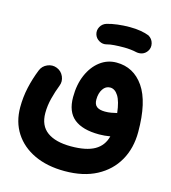

<svg xmlns="http://www.w3.org/2000/svg" viewBox="-129 -724 990 1111"><g transform="rotate(15 366.0 -168.5)"><path d="M334 -529.8Q327.6 -552.7 339.1 -574Q350.6 -595.2 374.5 -603Q401.9 -611.3 438 -615.7Q474.1 -620.1 509.8 -620.1Q546.9 -620.1 576.4 -615Q606 -609.9 626.5 -601.6Q650.4 -587.9 656.7 -561.8Q663.1 -535.6 648.4 -514.2Q636.2 -497.1 618.9 -491.5Q601.6 -485.8 583 -489.7Q568.8 -493.2 548.6 -495.4Q528.3 -497.6 509.8 -497.6Q477.1 -497.6 450.4 -495.6Q423.8 -493.7 407.2 -488.8Q384.3 -482.4 362.5 -494.6Q340.8 -506.8 334 -529.8ZM17.6 -8.3Q17.6 -68.8 30.5 -127.2Q43.5 -185.5 65.9 -241.2Q77.1 -269.5 106 -282Q134.8 -294.4 163.1 -283.2Q191.4 -272 203.9 -243.4Q216.3 -214.8 205.1 -187Q189.5 -147.5 178 -102.5Q166.5 -57.6 166.5 -13.7Q166.5 62 216.6 98.4Q266.6 134.8 358.9 134.8Q450.7 134.8 500.5 106.4Q550.3 78.1 564.9 20Q530.8 25.9 498.5 25.9Q399.4 25.9 348.6 -15.1Q297.9 -56.2 297.9 -144Q297.9 -219.7 323.2 -277.8Q348.6 -335.9 392.1 -368.9Q435.5 -401.9 490.2 -401.9Q592.8 -401.9 653.6 -314Q714.4 -226.1 714.4 -45.9Q714.4 51.3 672.4 125.2Q630.4 199.2 551.5 241Q472.7 282.7 360.8 282.7Q256.3 282.7 179.2 246.6Q102.1 210.4 59.8 145Q17.6 79.6 17.6 -8.3ZM431.6 -165Q431.6 -135.7 448.2 -123Q464.8 -110.4 497.6 -110.4Q517.1 -110.4 534.2 -113.5Q551.3 -116.7 565.9 -120.1L568.4 -120.6Q560.5 -189 540.3 -220.9Q520 -252.9 491.7 -252.9Q464.8 -252.9 448.2 -227.8Q431.6 -202.6 431.6 -165Z"/></g></svg>

Font: Mikhak-DS2-FD ExtraBold
Style: Regular
Weight: 800
Designer: Amin Abedi
Version: Version 3.2